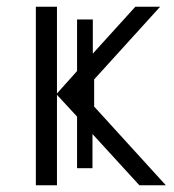

<svg xmlns="http://www.w3.org/2000/svg" viewBox="-20 -553 520 573"><path d="M87 -533H150V-274L210 -341V-495H257V-393L384 -533H458L261 -316V-235L475 0H396L256 -153V-51H210V-205L150 -270V0H87Z"/></svg>

Font: OpenSansMMV
Style: Light
Weight: 300
Foundry: Ascender Corporation
Version: Version 4.001